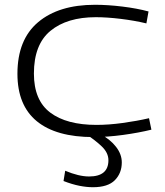

<svg xmlns="http://www.w3.org/2000/svg" viewBox="-20 -564 689 804"><path d="M53 -255Q53 -398 139.5 -471Q226 -544 378 -544Q431 -544 492.5 -536.5Q554 -529 602 -516L593 -466Q543 -478 485.5 -485Q428 -492 381 -492Q261 -492 191.5 -435Q122 -378 122 -256Q122 -144 190.5 -92.5Q259 -41 384 -41Q435 -41 493.5 -49Q552 -57 604 -69L614 -21Q561 -8 495.5 1Q430 10 371 10Q215 10 134 -56.5Q53 -123 53 -255ZM253 151Q310 175 353 175Q434 175 434 107Q434 76 406.5 49.5Q379 23 340 -2H401Q442 20 466 51Q490 82 490 116Q490 161 461 190.5Q432 220 369 220Q343 220 312.5 214Q282 208 246 194Z"/></svg>

Font: Georama Extended Light
Style: Regular
Weight: 300
Width: 7
Designer: Jean-Baptiste Levee
Foundry: Production Type
Version: Version 1.000